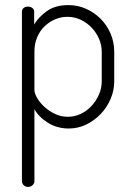

<svg xmlns="http://www.w3.org/2000/svg" viewBox="-20 -498 515 753"><path d="M90 -472Q100 -472 107 -466.5Q114 -461 114 -452V-402Q131 -431 164 -454.5Q197 -478 248 -478Q285 -478 317.5 -463.5Q350 -449 374.5 -424.5Q399 -400 413.5 -366.5Q428 -333 428 -295V-179Q428 -143 413.5 -109.5Q399 -76 374.5 -50.5Q350 -25 318 -9.5Q286 6 250 6Q204 6 168 -16.5Q132 -39 115 -70V213Q115 221 108 228Q101 235 90 235Q79 235 72.5 228Q66 221 66 213V-452Q66 -461 72.5 -466.5Q79 -472 90 -472ZM379 -295Q379 -321 368.5 -345.5Q358 -370 339.5 -389.5Q321 -409 296.5 -420.5Q272 -432 244 -432Q220 -432 197 -422.5Q174 -413 155.5 -395.5Q137 -378 126 -352.5Q115 -327 115 -295V-145Q115 -133 125 -115Q135 -97 152.5 -80.5Q170 -64 194 -52Q218 -40 246 -40Q273 -40 297 -51.5Q321 -63 339 -82.5Q357 -102 368 -127Q379 -152 379 -179Z"/></svg>

Font: AkaAcidDosis
Style: Light
Weight: 300
Designer: Edgar Tolentino, Pablo Impallari, Igino Marini, Aka-Acid
Foundry: Edgar Tolentino, Pablo Impallari, Igino Marini, Aka-Acid
Version: Version 1.007